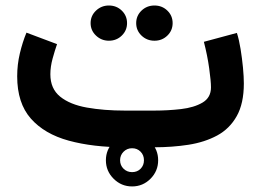

<svg xmlns="http://www.w3.org/2000/svg" viewBox="-20 -527 935 687"><path d="M530.8 0H427.2Q313 0 226.1 -23.7Q139.2 -47.4 90.3 -102.8Q41.5 -158.2 41.5 -253.9Q41.5 -295.9 51 -335.9Q60.5 -376 74.7 -410.2L184.1 -369.1Q176.3 -346.7 168.2 -317.4Q160.2 -288.1 160.2 -261.2Q160.2 -209.5 195.3 -181.2Q230.5 -152.8 291 -142.1Q351.6 -131.3 427.2 -131.3H531.7Q581.1 -131.3 627.7 -136.7Q674.3 -142.1 704.6 -159.9Q734.9 -177.7 734.9 -214.4Q734.9 -236.8 728.5 -282.5Q722.2 -328.1 709.5 -377.4L827.6 -409.2Q835.4 -385.3 840.8 -351.8Q846.2 -318.4 849.4 -285.2Q852.5 -252 852.5 -228.5Q852.5 -156.7 827.1 -111.6Q801.8 -66.4 757.1 -42.2Q712.4 -18.1 654.3 -9Q596.2 0 530.8 0ZM467.3 -444.3Q467.3 -470.7 486.3 -489Q505.4 -507.3 532.7 -507.3Q560.1 -507.3 578.9 -489Q597.7 -470.7 597.7 -444.3Q597.7 -418 578.9 -399.7Q560.1 -381.3 532.7 -381.3Q505.4 -381.3 486.3 -399.7Q467.3 -418 467.3 -444.3ZM304.2 -444.3Q304.2 -470.7 323.5 -489Q342.8 -507.3 369.6 -507.3Q397 -507.3 415.8 -489Q434.6 -470.7 434.6 -444.3Q434.6 -418 415.8 -399.7Q397 -381.3 369.6 -381.3Q342.8 -381.3 323.5 -399.7Q304.2 -418 304.2 -444.3ZM358.9 46.4Q358.9 7.8 386.5 -19.5Q414.1 -46.9 452.6 -46.9Q491.2 -46.9 518.6 -19.5Q545.9 7.8 545.9 46.4Q545.9 85 518.6 112.5Q491.2 140.1 452.6 140.1Q414.1 140.1 386.5 112.5Q358.9 85 358.9 46.4ZM409.7 46.4Q409.7 64.5 422.1 76.7Q434.6 88.9 452.6 88.9Q471.2 88.9 483.2 76.7Q495.1 64.5 495.1 46.4Q495.1 27.8 482.9 15.6Q470.7 3.4 452.6 3.4Q434.6 3.4 422.1 15.9Q409.7 28.3 409.7 46.4Z"/></svg>

Font: Vazirmatn RD
Style: Bold
Weight: 700
Designer: Saber Rastikerdar
Foundry: Saber Rastikerdar
Version: Version 32.102